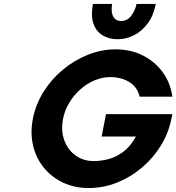

<svg xmlns="http://www.w3.org/2000/svg" viewBox="-20 -939 890 969"><path d="M428 10Q356 10 298 -17.5Q240 -45 201 -93Q162 -141 147 -204.5Q132 -268 146 -340Q160 -412 199.5 -475.5Q239 -539 297 -587Q355 -635 423.5 -662.5Q492 -690 564 -690Q639 -690 700 -659.5Q761 -629 800.5 -575.5Q840 -522 850 -451H685Q676 -487 653.5 -508.5Q631 -530 600.5 -540Q570 -550 537 -550Q497 -550 457.5 -533.5Q418 -517 385 -487.5Q352 -458 329 -419.5Q306 -381 298 -338Q287 -281 304 -232.5Q321 -184 360.5 -155Q400 -126 454 -126Q487 -126 525.5 -135.5Q564 -145 601 -172Q638 -199 666 -250H493L515 -363H850L845 -340Q831 -268 792 -204.5Q753 -141 695.5 -92.5Q638 -44 569.5 -17Q501 10 428 10ZM766 -919Q755 -861 726 -821.5Q697 -782 657 -761.5Q617 -741 573 -741Q529 -741 496.5 -761.5Q464 -782 451 -821.5Q438 -861 449 -919H546Q542 -898 544.5 -878Q547 -858 558.5 -845.5Q570 -833 591 -833Q623 -833 643 -860.5Q663 -888 669 -919Z"/></svg>

Font: Teachers
Style: Italic
Weight: 400
Italic angle: -11°
Designer: Alfredo Marco Pradil, Chank Diesel
Version: Version 1.001